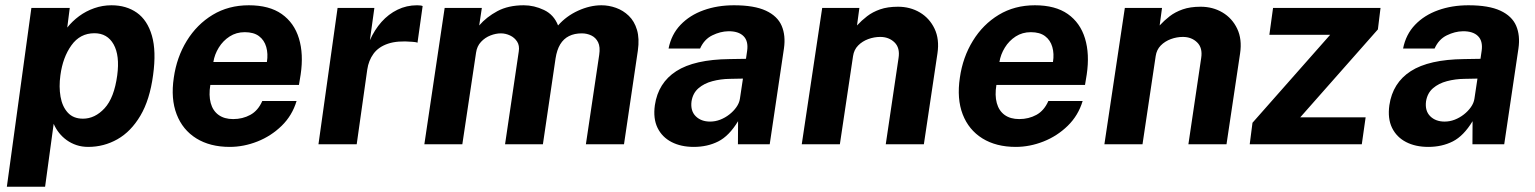

<svg xmlns="http://www.w3.org/2000/svg" viewBox="-20 -547 5819 728"><path d="M6 161 99 -517H244.5L235 -442.5Q254 -466.5 280 -485.8Q306 -505 337.5 -516Q369 -527 402.5 -527Q459 -527 499 -498.8Q539 -470.5 556 -411.8Q573 -353 560.5 -262.5Q548 -168.5 512.2 -108.2Q476.5 -48 425.2 -19Q374 10 314.5 10Q290.5 10 270.2 3.2Q250 -3.5 233.2 -15.5Q216.5 -27.5 204 -43.2Q191.5 -59 183.5 -77.5L151 161ZM294.5 -97Q340 -97 376.5 -136.5Q413 -176 424.5 -261.5Q434.5 -336.5 410.8 -378.8Q387 -421 338 -421Q283.5 -421 250.8 -375.2Q218 -329.5 209 -261.5Q203 -218 209.5 -180.5Q216 -143 237 -120Q258 -97 294.5 -97Z M851 10Q776.5 10 724.5 -22.2Q672.5 -54.5 649.8 -113.5Q627 -172.5 639 -252.5Q650 -330 688.2 -392.2Q726.5 -454.5 786.5 -490.8Q846.5 -527 923.5 -527Q1001 -527 1048.2 -493.8Q1095.5 -460.5 1113.5 -401.2Q1131.5 -342 1120 -264.5L1113.5 -225H777.5Q771 -185.5 779 -156.2Q787 -127 808.8 -111.2Q830.5 -95.5 864 -95.5Q900 -95.5 929.2 -111.5Q958.5 -127.5 974.5 -164H1104.5Q1088 -109 1048 -70Q1008 -31 956 -10.5Q904 10 851 10ZM789 -312H992Q997 -343 989.5 -369Q982 -395 962 -410Q942 -425 908 -425Q876 -425 850.8 -408.8Q825.5 -392.5 809.5 -366.5Q793.5 -340.5 789 -312Z M1187.5 0 1260 -517H1399.5L1382.5 -394.5Q1400 -434 1426.5 -463.8Q1453 -493.5 1487.2 -510.2Q1521.5 -527 1561.5 -527Q1568.5 -527 1574.2 -526.2Q1580 -525.5 1582.5 -524L1563 -385Q1559 -387 1553.2 -387.5Q1547.5 -388 1543 -388.5Q1486.5 -393.5 1450.8 -381.2Q1415 -369 1396.2 -343.2Q1377.5 -317.5 1372.5 -283L1332.5 0Z M1589 0 1666 -517H1807L1797 -450.5Q1824.5 -482.5 1866 -504.8Q1907.5 -527 1966 -527Q2005 -527 2042.5 -509.2Q2080 -491.5 2096 -450.5Q2127 -486 2172 -506.5Q2217 -527 2260.5 -527Q2288.5 -527 2315.8 -517.2Q2343 -507.5 2364.2 -487Q2385.5 -466.5 2395.2 -433.8Q2405 -401 2398.5 -355L2346 0H2201.5L2252 -339Q2256.5 -369 2247.8 -386.8Q2239 -404.5 2222.2 -412.5Q2205.5 -420.5 2186 -420.5Q2158 -420.5 2137.5 -410.2Q2117 -400 2104.2 -379Q2091.5 -358 2086.5 -325.5L2038.5 0H1895L1947 -352Q1950.5 -374 1940.8 -389.2Q1931 -404.5 1914 -412.5Q1897 -420.5 1879 -420.5Q1860 -420.5 1839.5 -412.5Q1819 -404.5 1803.8 -388.2Q1788.5 -372 1785 -347L1733 0Z M2610.5 10Q2562 10 2526.2 -8.5Q2490.5 -27 2473.2 -62.2Q2456 -97.5 2463 -148Q2475.5 -233 2544.2 -277.2Q2613 -321.5 2746.5 -323L2808.5 -324L2813 -355Q2818 -391.5 2799 -410.2Q2780 -429 2741.5 -428.5Q2711.5 -428 2680.8 -413Q2650 -398 2634.5 -363H2515Q2525.5 -416.5 2560.5 -453Q2595.5 -489.5 2647.8 -508.2Q2700 -527 2763 -527Q2840 -527 2884 -506.5Q2928 -486 2943.8 -449.2Q2959.5 -412.5 2952.5 -363.5L2898.5 0H2778L2778.5 -87.5Q2744.5 -31.5 2703.5 -10.8Q2662.5 10 2610.5 10ZM2672.5 -86Q2692 -86 2710.8 -93.2Q2729.5 -100.5 2745.2 -112.8Q2761 -125 2772 -140.5Q2783 -156 2785.5 -172.5L2797 -249L2747 -248Q2712.5 -247.5 2681.2 -239.2Q2650 -231 2628.5 -212.5Q2607 -194 2602 -162.5Q2597.5 -126.5 2618 -106.2Q2638.5 -86 2672.5 -86Z M3020 0 3097.5 -517H3238.5L3229.5 -450.5Q3247 -469.5 3267.8 -485.5Q3288.5 -501.5 3317 -511.5Q3345.5 -521.5 3385 -521.5Q3431 -521.5 3467.8 -499.8Q3504.5 -478 3523.5 -438.2Q3542.5 -398.5 3534.5 -344.5L3483 0H3338.5L3387 -327Q3393 -365.5 3371.8 -386.2Q3350.5 -407 3317.5 -407Q3294.5 -407 3272 -398.8Q3249.5 -390.5 3233.8 -374.5Q3218 -358.5 3214.5 -334.5L3164.5 0Z M3831.5 10Q3757 10 3705 -22.2Q3653 -54.5 3630.2 -113.5Q3607.5 -172.5 3619.5 -252.5Q3630.5 -330 3668.8 -392.2Q3707 -454.5 3767 -490.8Q3827 -527 3904 -527Q3981.5 -527 4028.8 -493.8Q4076 -460.5 4094 -401.2Q4112 -342 4100.5 -264.5L4094 -225H3758Q3751.5 -185.5 3759.5 -156.2Q3767.5 -127 3789.2 -111.2Q3811 -95.5 3844.5 -95.5Q3880.5 -95.5 3909.8 -111.5Q3939 -127.5 3955 -164H4085Q4068.5 -109 4028.5 -70Q3988.5 -31 3936.5 -10.5Q3884.5 10 3831.5 10ZM3769.5 -312H3972.5Q3977.5 -343 3970 -369Q3962.5 -395 3942.5 -410Q3922.5 -425 3888.5 -425Q3856.5 -425 3831.2 -408.8Q3806 -392.5 3790 -366.5Q3774 -340.5 3769.5 -312Z M4167.5 0 4245 -517H4386L4377 -450.5Q4394.5 -469.5 4415.2 -485.5Q4436 -501.5 4464.5 -511.5Q4493 -521.5 4532.5 -521.5Q4578.5 -521.5 4615.2 -499.8Q4652 -478 4671 -438.2Q4690 -398.5 4682 -344.5L4630.5 0H4486L4534.5 -327Q4540.5 -365.5 4519.2 -386.2Q4498 -407 4465 -407Q4442 -407 4419.5 -398.8Q4397 -390.5 4381.2 -374.5Q4365.5 -358.5 4362 -334.5L4312 0Z M4718.5 0 4729 -81.5 5023.5 -415H4793L4807 -517H5214.5L5204.5 -435.5L4910 -102H5158L5143.5 0Z M5395.5 10Q5347 10 5311.2 -8.5Q5275.5 -27 5258.2 -62.2Q5241 -97.5 5248 -148Q5260.5 -233 5329.2 -277.2Q5398 -321.5 5531.5 -323L5593.5 -324L5598 -355Q5603 -391.5 5584 -410.2Q5565 -429 5526.5 -428.5Q5496.5 -428 5465.8 -413Q5435 -398 5419.5 -363H5300Q5310.5 -416.5 5345.5 -453Q5380.5 -489.5 5432.8 -508.2Q5485 -527 5548 -527Q5625 -527 5669 -506.5Q5713 -486 5728.8 -449.2Q5744.5 -412.5 5737.5 -363.5L5683.5 0H5563L5563.5 -87.5Q5529.5 -31.5 5488.5 -10.8Q5447.5 10 5395.5 10ZM5457.5 -86Q5477 -86 5495.8 -93.2Q5514.5 -100.5 5530.2 -112.8Q5546 -125 5557 -140.5Q5568 -156 5570.5 -172.5L5582 -249L5532 -248Q5497.5 -247.5 5466.2 -239.2Q5435 -231 5413.5 -212.5Q5392 -194 5387 -162.5Q5382.5 -126.5 5403 -106.2Q5423.5 -86 5457.5 -86Z"/></svg>

Font: Public Sans Thin
Style: Bold Italic
Weight: 700
Italic angle: -8°
Version: Version 2.001